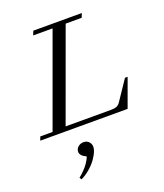

<svg xmlns="http://www.w3.org/2000/svg" viewBox="-174 -776 1026 1204"><g transform="rotate(-20 339.5 -173.5)"><path d="M-1.5 0 7.8 -24.9H89.8L312 -635.3H182.6L193.4 -663.1H517.1L506.3 -635.3H399.4L178.7 -29.8H482.4Q505.4 -29.8 519 -35.4Q532.7 -41 542 -54.2L632.8 -189H650.4L581.5 0ZM158.7 316.4 150.4 302.7Q217.3 248.5 238.8 192.4Q197.8 173.8 197.8 147.5Q197.8 127.9 213.1 114.7Q228.5 101.6 250 101.6Q271.5 101.6 284.9 115.7Q298.3 129.9 298.3 149.4Q298.3 177.7 269 221.2Q250.5 249.5 219.5 276.4Q188.5 303.2 158.7 316.4Z"/></g></svg>

Font: Elstob 14pt
Style: Italic
Weight: 400
Italic angle: -20°
Designer: Peter S. Baker
Version: Version 1.015